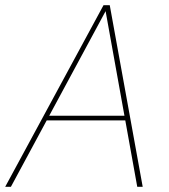

<svg xmlns="http://www.w3.org/2000/svg" viewBox="-29 -720 650 740"><path d="M-9 0 370 -700H394L521 0H500L378 -677L13 0ZM135 -256 148 -274H464L469 -256Z"/></svg>

Font: DM Sans 11pt Thin
Style: Italic
Weight: 250
Italic angle: -10°
Version: Version 4.004;gftools[0.9.30]